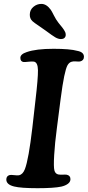

<svg xmlns="http://www.w3.org/2000/svg" viewBox="-20 -965 455 994"><path d="M216.8 -806.2Q204.6 -815.4 181.2 -831.1Q157.7 -846.7 147.9 -855.5Q133.3 -869.1 134.3 -890.6Q134.8 -914.1 152.8 -929.4Q170.9 -944.8 194.3 -944.8Q220.7 -944.8 242.7 -914.6Q248 -907.2 258.8 -885.5Q269.5 -863.8 282.2 -847.7Q285.2 -843.8 290.8 -836.9Q296.4 -830.1 298.8 -827.1Q301.3 -824.2 305.2 -818.8Q309.1 -813.5 310.8 -810.8Q312.5 -808.1 314.9 -803.7Q317.4 -799.3 318.4 -796.6Q319.3 -793.9 319.8 -790.5Q320.3 -787.1 320.3 -783.7Q319.8 -773.9 313.2 -768.3Q306.6 -762.7 295.9 -762.7Q281.7 -762.7 266.6 -771.5Q251.5 -780.3 216.8 -806.2ZM147.5 -304.2 163.6 -445.8Q177.2 -560.5 176.5 -601.6Q175.8 -642.6 155.3 -646Q145 -647.5 125.5 -645.3Q106 -643.1 101.6 -644Q85.4 -646.5 85.4 -665.5Q85.4 -684.6 118.2 -695.3Q166.5 -712.4 257.3 -712.4Q342.3 -712.4 380.4 -701.7Q414.6 -695.3 414.6 -670.9Q414.6 -651.9 395 -647Q389.2 -645.5 373.8 -647Q358.4 -648.4 349.6 -645Q337.4 -641.1 329.3 -626.7Q321.3 -612.3 312.5 -570.6Q303.7 -528.8 293.5 -449.7L274.4 -301.3Q264.2 -224.6 260.5 -162.4Q256.8 -100.1 261.7 -82.5Q266.1 -65.9 280.8 -62Q291 -60.1 304.7 -60.8Q318.4 -61.5 325.2 -60.5Q344.7 -56.6 344.7 -37.6Q344.7 -23.4 331.8 -13.7Q318.8 -3.9 297.9 1Q259.8 9.3 174.3 9.3Q87.9 9.3 53.2 0.5Q12.7 -9.3 12.7 -35.6Q12.7 -53.7 29.3 -58.6Q36.6 -60.5 53.2 -58.3Q69.8 -56.2 78.6 -57.6Q98.1 -62 108.9 -89.4Q128.4 -140.1 147.5 -304.2Z"/></svg>

Font: Cooper* SemiBold
Style: Italic
Weight: 600
Italic angle: -7°
Designer: Owen Earl
Foundry: indestructible type*
Version: Version 0.001